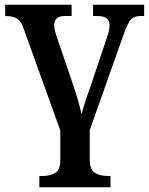

<svg xmlns="http://www.w3.org/2000/svg" viewBox="-20 -556 633 815"><path d="M147 191H160Q194 191 215 177.5Q236 164 236 125V-2L79 -438Q69 -467 52 -477.5Q35 -488 2 -488V-536H284V-488H255Q210 -488 210 -449Q210 -434 218 -408L286 -209Q318 -115 326 -70Q335 -108 365 -191L435 -400Q445 -428 445 -450Q445 -488 394 -488H375V-536H592V-488H576Q550 -488 536.5 -474Q523 -460 506 -413L361 -4V123Q361 163 382 177Q403 191 437 191H449V239H147Z"/></svg>

Font: Noto Serif SemiBold
Style: Regular
Weight: 600
Designer: Monotype Design Team
Foundry: Monotype Imaging Inc.
Version: Version 1.001